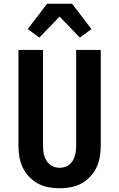

<svg xmlns="http://www.w3.org/2000/svg" viewBox="-20 -1003 640 1031"><path d="M300 8Q270 8 240 2.5Q210 -3 183.5 -17.5Q157 -32 136 -54Q115 -76 102 -103.5Q89 -131 84 -161Q79 -191 79 -221V-735H211V-221Q211 -207 212.5 -193Q214 -179 218 -165.5Q222 -152 229.5 -140Q237 -128 248 -119Q259 -110 272.5 -106Q286 -102 300 -102Q314 -102 327.5 -106Q341 -110 352 -119Q363 -128 370.5 -140Q378 -152 382 -165.5Q386 -179 387.5 -193Q389 -207 389 -221V-735H521V-221Q521 -191 516 -161Q511 -131 498 -103.5Q485 -76 464 -54Q443 -32 416.5 -17.5Q390 -3 360 2.5Q330 8 300 8ZM191 -801 129 -847 233 -983H367L471 -847L409 -801L300 -914Z"/></svg>

Font: Iosevka Extrabold Extended
Style: Regular
Weight: 800
Width: 7
Monospace: yes
Designer: Belleve Invis
Foundry: Belleve Invis
Version: Version 32.5.0; ttfautohint (v1.8.4)